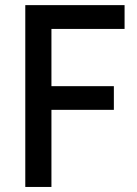

<svg xmlns="http://www.w3.org/2000/svg" viewBox="-20 -740 543 760"><path d="M80.1 0V-719.7H473.1V-625.5H183.6V-398.9H430.7V-305.2H183.6V0Z"/></svg>

Font: Reddit Sans Medium
Style: Regular
Weight: 500
Designer: Stephen Hutchings
Foundry: Reddit
Version: Version 1.014